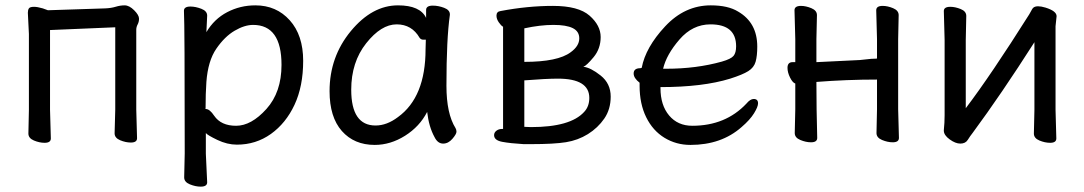

<svg xmlns="http://www.w3.org/2000/svg" viewBox="-20 -512 4010 710"><path d="M145 16.1Q126 16.1 105.5 7.6Q85 -1 85 -18.1L86.9 -106V-386.2L83 -464.8Q83 -475.1 86.9 -481Q90.8 -486.8 106 -486.8Q118.2 -486.8 138.2 -481L157.2 -474.1L369.1 -481Q391.1 -481.9 408 -487.1Q424.8 -492.2 440.9 -492.2Q458 -492.2 476.1 -474.1Q494.1 -456.1 494.1 -442.9Q494.1 -431.2 489 -421.6Q483.9 -412.1 483.9 -401.9V-106.9L486.8 -1Q486.8 15.1 463.9 15.1Q444.8 15.1 424.3 6.6Q403.8 -2 403.8 -19L406.2 -106.9V-411.1L165 -400.9V-106L168 0Q168 16.1 145 16.1Z M853 -46.9Q909.2 -46.9 965.1 -108.9Q1021 -170.9 1021 -272Q1021 -419.9 916 -419.9Q884.3 -419.9 847.7 -398.4Q811 -377 780 -332Q749 -287.1 743.2 -209Q740.2 -167 740.2 -110.8L739.3 -109.9Q739.3 -108.9 741.2 -108.9Q755.4 -108.9 772 -84Q797.4 -46.9 853 -46.9ZM722.2 178.2Q703.1 178.2 682.1 169.7Q661.1 161.1 661.1 144L663.1 55.2Q663.1 -420.9 660.2 -472.2Q660.2 -487.8 684.1 -487.8Q703.1 -487.8 724.6 -479.5Q746.1 -471.2 746.1 -454.1L743.2 -393.1Q772 -441.9 820.1 -467Q868.2 -492.2 924.3 -492.2Q1002 -492.2 1051.5 -437Q1101.1 -381.8 1101.1 -287.1Q1101.1 -192.9 1069.1 -124.5Q1037.1 -56.2 981.7 -16.6Q926.3 22.9 856 22.9Q820.3 22.9 783.7 5.4Q747.1 -12.2 741.2 -20V56.2L746.1 162.1Q746.1 178.2 722.2 178.2Z M1368.7 -47.9Q1410.6 -47.9 1451.7 -79.1Q1553.7 -152.8 1553.7 -330.1L1554.7 -365.2H1545.9Q1536.6 -365.2 1531.7 -372.1Q1502.9 -421.9 1446.8 -421.9Q1389.6 -421.9 1334.2 -352.1Q1278.8 -282.2 1278.8 -180.2Q1278.8 -47.9 1368.7 -47.9ZM1365.7 23.9Q1289.6 23.9 1244.1 -27.6Q1198.7 -79.1 1198.7 -174.8Q1198.7 -301.8 1277.3 -397Q1356 -492.2 1451.7 -492.2Q1533.7 -492.2 1555.7 -445.8V-475.1Q1555.7 -491.2 1580.6 -491.2Q1600.6 -491.2 1622.1 -483.2Q1643.6 -475.1 1643.6 -459V-457Q1630.9 -368.2 1630.9 -194.8Q1630.9 -91.8 1664.6 -38.1Q1668 -32.2 1668 -24.9Q1668 -16.1 1652.8 1.5Q1637.7 19 1618.7 19Q1598.6 19 1586.9 -4.9Q1565.9 -43 1559.6 -98.1Q1531.7 -43.9 1477.8 -10Q1423.8 23.9 1365.7 23.9Z M1943.4 -42Q2089.4 -42 2140.1 -98.1Q2159.2 -118.2 2159.2 -149.9Q2159.2 -221.2 2043 -221.2Q2000 -221.2 1918.9 -214.8V-43ZM1918.9 -283.2Q2043 -283.2 2090.3 -318.8Q2122.1 -341.8 2122.1 -370.1Q2122.1 -396 2098.1 -408Q2074.2 -419.9 2026.4 -419.9Q1978 -419.9 1918.9 -407.2ZM1944.3 21H1916Q1867.2 18.1 1837.2 12.5Q1807.1 6.8 1807.1 -12.2Q1807.1 -22 1815.7 -28.6Q1824.2 -35.2 1836.9 -35.2H1840.3V-413.1Q1833 -417 1824.5 -429.4Q1815.9 -441.9 1815.9 -454.1Q1815.9 -469.2 1831.1 -471.2Q1931.2 -490.2 2024.9 -490.2Q2119.1 -490.2 2160.2 -454.1Q2201.2 -418 2201.2 -375Q2201.2 -332 2175 -300.5Q2148.9 -269 2137.2 -265.1Q2164.1 -262.2 2201.2 -232.7Q2238.3 -203.1 2238.3 -154.8Q2238.3 -107.9 2214.6 -73.5Q2190.9 -39.1 2154.1 -16.1Q2117.2 6.8 2072.8 13.9Q2028.3 21 1944.3 21Z M2444.3 -257.8Q2555.2 -257.8 2649.4 -284.2Q2683.1 -293.9 2692.6 -305.4Q2702.1 -316.9 2702.1 -340.8Q2702.1 -421.9 2607.4 -421.9Q2541 -421.9 2492.7 -366Q2444.3 -310.1 2432.1 -257.8ZM2533.2 23.9Q2480.5 23.9 2437.3 -2.4Q2394 -28.8 2369.6 -78.4Q2345.2 -127.9 2345.2 -194.8V-206.1Q2323.2 -223.1 2323.2 -240.2Q2323.2 -259.8 2348.1 -259.8L2353 -261.2Q2367.2 -336.9 2439.7 -414.6Q2512.2 -492.2 2608.4 -492.2Q2672.4 -492.2 2709.5 -469.2Q2780.3 -428.2 2780.3 -339.8Q2780.3 -305.2 2774.2 -283.7Q2768.1 -262.2 2747.1 -249Q2726.1 -235.8 2680.2 -221.2Q2579.1 -189.9 2422.4 -189.9V-186Q2422.4 -123 2454.3 -85Q2486.3 -46.9 2540 -46.9Q2663.1 -46.9 2740.2 -128.9Q2754.4 -146 2767.1 -146Q2783.2 -146 2783.2 -129.9Q2783.2 -117.2 2768.3 -93Q2753.4 -68.8 2722.2 -42Q2647.5 23.9 2533.2 23.9Z M3281.2 14.2Q3262.2 14.2 3241.7 5.6Q3221.2 -2.9 3221.2 -20L3223.1 -107.9V-217.8Q3109.9 -217.8 2999 -209Q2999 -108.9 3002 -2Q3002 14.2 2979 14.2Q2960 14.2 2939.5 5.6Q2918.9 -2.9 2918.9 -20L2920.9 -107.9V-203.1Q2911.1 -206.1 2901.6 -225.1Q2892.1 -244.1 2892.1 -261.2Q2892.1 -282.2 2911.1 -282.2H2920.9V-367.2L2918 -474.1Q2918 -490.2 2941.9 -490.2Q2960 -490.2 2980.5 -481.7Q3001 -473.1 3001 -456.1L2999 -367.2V-282.2L3159.2 -290Q3172.9 -291 3188 -293Q3203.1 -294.9 3212.9 -294.9Q3223.1 -294.9 3223.1 -295.9V-367.2L3220.2 -474.1Q3220.2 -490.2 3244.1 -490.2Q3262.2 -490.2 3282.7 -481.7Q3303.2 -473.1 3303.2 -456.1L3301.3 -367.2V-107.9L3304.2 -2Q3304.2 14.2 3281.2 14.2Z M3531.2 19Q3513.2 19 3491.7 3.4Q3470.2 -12.2 3470.2 -28.8V-30.8Q3473.1 -58.1 3473.1 -85.9V-363.8L3470.2 -471.2Q3470.2 -486.8 3494.1 -486.8Q3512.2 -486.8 3532.7 -478.5Q3553.2 -470.2 3553.2 -453.1L3551.3 -363.8V-111.8Q3644 -233.9 3786.1 -459Q3791 -466.8 3796.6 -477.8Q3802.2 -488.8 3818.4 -488.8Q3830.1 -488.8 3846.2 -483.9Q3887.2 -471.2 3887.2 -452.1L3883.3 -415V-106L3886.2 0Q3886.2 16.1 3863.3 16.1Q3844.2 16.1 3823.7 7.6Q3803.2 -1 3803.2 -18.1L3805.2 -106V-356Q3682.1 -163.1 3577.1 -21Q3567.4 -8.8 3558.8 5.1Q3550.3 19 3531.2 19Z"/></svg>

Font: LXGW WenKai GB Screen
Style: Regular
Weight: 400
Designer: LXGW / Fontworks Inc.
Foundry: LXGW / Fontworks Inc.
Version: Version 1.321;February 19, 2024;FontCreator 14.0.0.2901 64-b